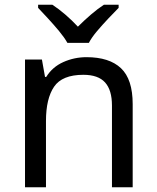

<svg xmlns="http://www.w3.org/2000/svg" viewBox="-20 -786 658 806"><path d="M343 -546Q439 -546 488 -499.5Q537 -453 537 -349V0H450V-343Q450 -408 421 -440Q392 -472 330 -472Q241 -472 207 -422Q173 -372 173 -278V0H85V-536H156L169 -463H174Q200 -505 246 -525.5Q292 -546 343 -546ZM263 -606Q250 -629 228 -655.5Q206 -682 182 -708Q158 -734 140 -753V-766H200Q226 -749 254 -725Q282 -701 307 -674Q334 -701 362 -725Q390 -749 416 -766H478V-753Q459 -734 434.5 -708Q410 -682 387.5 -655.5Q365 -629 353 -606Z"/></svg>

Font: Noto Sans Tangsa
Style: Regular
Weight: 400
Designer: David Williams
Foundry: Google LLC
Version: Version 1.504